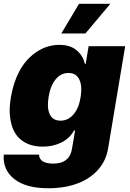

<svg xmlns="http://www.w3.org/2000/svg" viewBox="-26 -793 695 1029"><path d="M233 215.9Q112.6 215.9 50.1 166.2Q-12.4 116.5 -5.7 35.5H183.2Q185 83.8 259.9 83.8Q349.4 83.8 360.8 -1.4L376.4 -93.8H370.7Q348.7 -52.6 304 -29.8Q259.2 -7.1 203.1 -7.1Q167.3 -7.1 137.6 -16.5Q108 -25.9 83.8 -46.2Q59.7 -66.4 45.6 -97.7Q31.6 -128.9 27.2 -172.6Q22.7 -216.3 32.7 -272.7Q42.3 -330.3 62 -377.5Q81.7 -424.7 107.2 -456.7Q132.8 -488.6 163.9 -510.7Q195 -532.7 227.3 -542.6Q259.6 -552.6 292.6 -552.6Q349.8 -552.6 384.2 -524Q418.7 -495.4 429 -450.3H433.2L448.9 -545.5H644.9L554 -1.4Q543.7 67.1 499.8 116.5Q456 165.8 387.6 190.9Q319.2 215.9 233 215.9ZM298.3 -146.3Q339.1 -146.3 367.9 -179.9Q396.7 -213.4 406.2 -272.7Q415.8 -333.5 398.6 -367.7Q381.4 -402 340.9 -402Q300.4 -402 272.2 -367.7Q244 -333.5 234.4 -272.7Q224.8 -212 241.3 -179.2Q257.8 -146.3 298.3 -146.3ZM302.6 -613.6 397.7 -772.7H565.3L431.8 -613.6Z"/></svg>

Font: Karasuma Gothic
Style: Italic
Weight: 900
Italic angle: -9.39999°
Designer: Rasmus Andersson / Ryoko Nishizuka
Foundry: Genbu
Version: Version 1.00